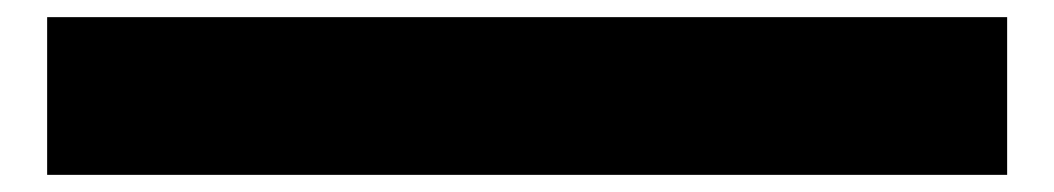

<svg xmlns="http://www.w3.org/2000/svg" viewBox="-20 -20 1230 224"><path d="M35 184V0H1155V184Z"/></svg>

Font: Foldit Black
Style: Regular
Weight: 900
Version: Version 1.003